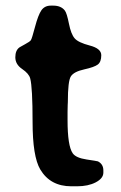

<svg xmlns="http://www.w3.org/2000/svg" viewBox="-20 -652 423 673"><path d="M85.9 -377Q81.5 -394 57.6 -410.2Q33.7 -426.3 33.7 -451.2Q33.7 -476.1 48.8 -486.3Q52.2 -488.8 68.4 -497.3Q84.5 -505.9 88.1 -511Q91.8 -516.1 102.8 -557.9Q113.8 -599.6 125.2 -616Q136.7 -632.3 158.2 -632.3H166.5Q194.3 -632.3 207.5 -614.7Q214.4 -605.5 221.7 -568.8Q229 -532.2 241.7 -517.6Q254.4 -502.9 294.7 -492.4Q335 -481.9 335 -458.5Q335 -435.1 322.8 -425.8Q310.5 -416.5 274.9 -408.7Q239.3 -400.9 228.5 -384.5Q217.8 -368.2 217.8 -293.9L217.3 -283.7Q216.8 -273.4 216.8 -259.8V-231Q216.8 -140.6 234.9 -114.7Q246.1 -98.6 283.4 -93Q320.8 -87.4 323.2 -86.4Q342.3 -76.7 342.3 -54.7V-46.9Q342.3 -26.9 315.7 -12.9Q289.1 1 250 1H230Q156.2 1 121.1 -58.1Q94.2 -103.5 94.2 -224.6Q94.2 -345.7 85.9 -377Z"/></svg>

Font: Averia Libre
Style: Bold
Weight: 700
Version: Version 1.002